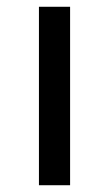

<svg xmlns="http://www.w3.org/2000/svg" viewBox="-20 -547 322 567"><path d="M95 -527V0H187V-527Z"/></svg>

Font: Fira Sans
Style: Regular
Weight: 400
Designer: Carrois Corporate & Edenspiekermann AG
Foundry: Carrois Corporate GbR & Edenspiekermann AG
Version: Version 4.203